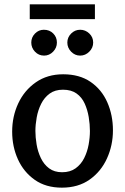

<svg xmlns="http://www.w3.org/2000/svg" viewBox="-20 -851 577 884"><path d="M265 13Q191 13 140 -23Q89 -59 62.5 -117.5Q36 -176 36 -245Q36 -315 64 -375Q92 -435 145 -472Q198 -509 271 -509Q346 -509 397 -474Q448 -439 474 -380Q500 -321 500 -251Q500 -182 472.5 -121.5Q445 -61 392.5 -24Q340 13 265 13ZM266 -58Q303 -58 328 -76Q353 -94 367.5 -123Q382 -152 388 -185Q394 -218 394 -248Q394 -279 388.5 -312Q383 -345 370 -374Q357 -403 332.5 -420.5Q308 -438 270 -438Q233 -438 208.5 -420Q184 -402 169.5 -373Q155 -344 149 -310.5Q143 -277 143 -248Q143 -219 148.5 -186Q154 -153 168 -123.5Q182 -94 206 -76Q230 -58 266 -58ZM117 -831H417V-763H117ZM242 -655Q242 -631 224.5 -613Q207 -595 183 -595Q158 -595 141 -613Q124 -631 124 -655Q124 -679 141 -696.5Q158 -714 182 -714Q208 -714 225 -697Q242 -680 242 -655ZM409 -655Q409 -631 391 -613Q373 -595 349 -595Q325 -595 307.5 -613Q290 -631 290 -655Q290 -679 307.5 -696.5Q325 -714 349 -714Q373 -714 391 -697Q409 -680 409 -655Z"/></svg>

Font: Rosario Light SemiBold
Style: Regular
Weight: 600
Version: Version 1.101; ttfautohint (v1.8.1.43-b0c9)